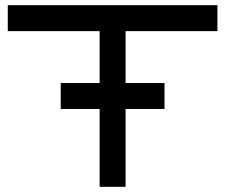

<svg xmlns="http://www.w3.org/2000/svg" viewBox="-20 -720 868 740"><path d="M614 -400H464V-600H818V-700H10V-600H364V-400H214V-300H364V0H464V-300H614Z"/></svg>

Font: Bruno Ace SC
Style: Regular
Weight: 400
Designer: Astigmatic (AOETI)
Foundry: Astigmatic (AOETI)
Version: Version 1.000